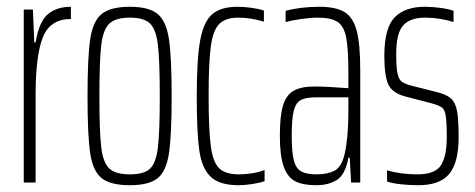

<svg xmlns="http://www.w3.org/2000/svg" viewBox="-20 -538 1399 566"><path d="M50 -510H77L81 -413H85Q95 -474 121 -496Q147 -518 189 -518V-482Q128 -482 106.5 -428.5Q85 -375 85 -259V0H50Z M238 -254Q238 -370 246 -423Q254 -476 280 -497Q306 -518 363 -518Q419 -518 444.5 -497Q470 -476 478 -423Q486 -370 486 -254Q486 -138 478 -85.5Q470 -33 444.5 -12.5Q419 8 363 8Q306 8 280 -12.5Q254 -33 246 -85.5Q238 -138 238 -254ZM451 -254Q451 -360 445.5 -405.5Q440 -451 422.5 -468.5Q405 -486 363 -486Q321 -486 302.5 -468.5Q284 -451 278.5 -405Q273 -359 273 -254Q273 -149 278.5 -103.5Q284 -58 302.5 -41Q321 -24 363 -24Q405 -24 422.5 -41Q440 -58 445.5 -103Q451 -148 451 -254Z M560 -254Q560 -363 570 -418.5Q580 -474 605.5 -496Q631 -518 680 -518Q699 -518 721 -515Q743 -512 758 -507V-474Q720 -486 683 -486Q645 -486 626.5 -467.5Q608 -449 601.5 -401.5Q595 -354 595 -256Q595 -154 601.5 -106.5Q608 -59 626.5 -41.5Q645 -24 685 -24Q704 -24 725 -27.5Q746 -31 760 -37V-4Q746 1 724 4.5Q702 8 683 8Q627 8 601 -17Q575 -42 567.5 -94.5Q560 -147 560 -254Z M805 -138Q805 -195 814 -226Q823 -257 845 -270Q867 -283 907 -283Q942 -283 1007 -278V-324Q1007 -394 1000.5 -427.5Q994 -461 975 -473.5Q956 -486 916 -486Q896 -486 868 -482Q840 -478 822 -473V-506Q866 -518 922 -518Q970 -518 995.5 -502.5Q1021 -487 1031.5 -447.5Q1042 -408 1042 -330V0H1015L1011 -73H1007Q998 -23 973 -7.5Q948 8 913 8Q873 8 850.5 -3.5Q828 -15 816.5 -46.5Q805 -78 805 -138ZM996 -84Q1007 -133 1007 -210V-251H911Q881 -251 866.5 -243Q852 -235 846 -211.5Q840 -188 840 -138Q840 -90 846 -66Q852 -42 867.5 -33Q883 -24 913 -24Q946 -24 966.5 -35Q987 -46 996 -84Z M1121 -3V-36Q1161 -24 1210 -24Q1263 -24 1280 -51Q1297 -78 1297 -133Q1297 -178 1294 -196.5Q1291 -215 1283 -221Q1275 -227 1254 -233L1177 -253Q1137 -263 1125 -288.5Q1113 -314 1113 -373Q1113 -456 1143.5 -487Q1174 -518 1232 -518Q1256 -518 1280.5 -514.5Q1305 -511 1317 -506V-473Q1276 -486 1233 -486Q1189 -486 1168.5 -463Q1148 -440 1148 -380Q1148 -341 1151.5 -323Q1155 -305 1163.5 -298Q1172 -291 1191 -286L1266 -267Q1296 -260 1309.5 -247.5Q1323 -235 1327.5 -210Q1332 -185 1332 -133Q1332 -59 1304.5 -25.5Q1277 8 1213 8Q1186 8 1160 5Q1134 2 1121 -3Z"/></svg>

Font: Saira Ultra Condensed Thin
Style: Regular
Weight: 100
Width: 1
Designer: Hector Gatti with collaboration of the Omnibus-Type team
Foundry: Omnibus-Type
Version: Version 1.001; ttfautohint (v1.8)